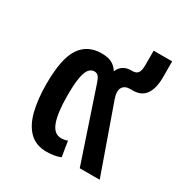

<svg xmlns="http://www.w3.org/2000/svg" viewBox="-144 -691 766 808"><g transform="rotate(30 239.0 -287.0)"><path d="M194 10Q142 10 110.5 -21Q79 -52 65 -108Q51 -164 51 -238Q51 -361 86 -413Q121 -465 189 -465Q219 -465 238 -455.5Q257 -446 270 -425Q287 -465 332 -465H337Q356 -465 364 -476Q372 -487 372 -514V-584H462V-506Q462 -453 442 -424Q422 -395 380 -395H367Q341 -395 330.5 -377.5Q320 -360 332 -325L447 0H350L235 -343Q229 -363 221.5 -373.5Q214 -384 200 -384Q186 -384 175 -372Q164 -360 158 -328.5Q152 -297 152 -239Q152 -157 167.5 -113.5Q183 -70 219 -70Q225 -70 233.5 -71.5Q242 -73 249 -76L261 -2Q248 4 229.5 7Q211 10 194 10Z"/></g></svg>

Font: Noto Sans Thai UI SemCond Med
Style: Regular
Weight: 500
Width: 4
Designer: Monotype Design Team
Foundry: Monotype Imaging Inc.
Version: Version 2.000; ttfautohint (v1.8.4.7-5d5b)